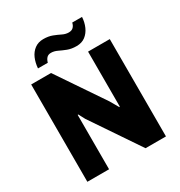

<svg xmlns="http://www.w3.org/2000/svg" viewBox="-203 -1031 1101 1172"><g transform="rotate(-30 347.5 -444.5)"><path d="M71 0V-686H211L433 -358L468 -297L472 -299V-686H625V0H481L252 -339L228 -384L224 -383V0ZM156 -750Q159 -789 172.5 -820Q186 -851 211.5 -870Q237 -889 273 -889Q309 -889 336 -878.5Q363 -868 385 -857Q407 -846 429 -846Q450 -846 461.5 -857.5Q473 -869 477 -888H546Q544 -851 530 -819.5Q516 -788 491 -769Q466 -750 429 -750Q393 -750 366 -760.5Q339 -771 316.5 -782Q294 -793 272 -793Q253 -793 242 -782Q231 -771 225 -750Z"/></g></svg>

Font: Chivo Medium
Style: Bold
Weight: 700
Version: Version 2.002